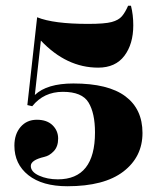

<svg xmlns="http://www.w3.org/2000/svg" viewBox="-20 -637 555 667"><path d="M286 -554Q344 -554 368 -560.5Q392 -567 403.5 -580.5Q415 -594 425 -617H435Q443 -586 443 -549Q443 -484 412 -443Q381 -402 321 -402Q211 -402 122 -496L101 -307Q143 -347 235 -347Q356 -347 415.5 -302.5Q475 -258 475 -175Q475 -92 408.5 -41Q342 10 214 10Q127 10 78.5 -28.5Q30 -67 30 -131Q30 -171 51.5 -196Q73 -221 108 -221Q143 -221 162.5 -202Q182 -183 182 -155.5Q182 -128 167 -112Q152 -96 134 -92Q87 -81 87 -60.5Q87 -40 115.5 -27Q144 -14 181 -14Q310 -14 310 -177Q310 -244 287.5 -281Q265 -318 198.5 -318Q132 -318 92 -268L75 -272L109 -577Q166 -554 286 -554Z"/></svg>

Font: Rozha One
Style: Regular
Weight: 400
Designer: Tim Donaldson, Indian Type Foundry
Foundry: Indian Type Foundry
Version: Version 1.300;PS 1.0;hotconv 1.0.78;makeotf.lib2.5.61930; tt